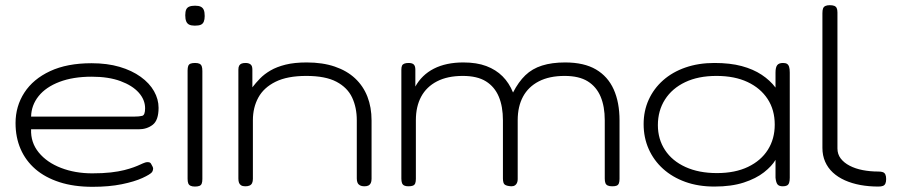

<svg xmlns="http://www.w3.org/2000/svg" viewBox="-20 -709 3470 741"><path d="M337 12Q265 12 209.5 -6Q154 -24 116.5 -56.5Q79 -89 59.5 -134Q40 -179 40 -234Q40 -299 74 -351.5Q108 -404 173.5 -434.5Q239 -465 333 -465Q394 -465 441.5 -451Q489 -437 523 -412.5Q557 -388 574.5 -357Q592 -326 592 -293Q592 -245 569.5 -227.5Q547 -210 515 -210H100Q98 -159 129.5 -120.5Q161 -82 215.5 -61Q270 -40 336 -40Q377 -40 407.5 -43.5Q438 -47 459.5 -52.5Q481 -58 496 -63.5Q511 -69 521.5 -74Q532 -79 541 -82Q547 -84 554 -83Q561 -82 564 -75Q571 -64 571 -58Q571 -52 567 -45Q560 -36 529.5 -22Q499 -8 450 2Q401 12 337 12ZM100 -259H498Q518 -259 529 -262Q540 -265 540 -291Q540 -324 515.5 -351.5Q491 -379 445 -396Q399 -413 334 -413Q262 -413 209.5 -393Q157 -373 129 -338Q101 -303 100 -259Z M732 11Q722 11 715.5 8Q709 5 706.5 -1.5Q704 -8 704 -19V-437Q704 -448 706.5 -454.5Q709 -461 715.5 -463.5Q722 -466 733 -466Q744 -466 750 -463Q756 -460 758.5 -453.5Q761 -447 761 -435V-18Q761 -7 758.5 -0.5Q756 6 749.5 8.5Q743 11 732 11ZM732 -610Q718 -610 710 -614Q702 -618 698.5 -627Q695 -636 695 -650Q695 -664 698.5 -672Q702 -680 710.5 -683.5Q719 -687 733 -687Q747 -687 755 -683Q763 -679 766.5 -670.5Q770 -662 770 -647Q770 -634 766.5 -625.5Q763 -617 755 -613.5Q747 -610 732 -610Z M927 10Q917 10 911 6.5Q905 3 902.5 -3.5Q900 -10 900 -20V-440Q900 -450 903 -455.5Q906 -461 912 -463.5Q918 -466 928 -466Q934 -466 939 -464.5Q944 -463 947.5 -460Q951 -457 952.5 -452Q954 -447 954 -440V-372Q967 -389 983.5 -406Q1000 -423 1024 -437Q1048 -451 1082 -459.5Q1116 -468 1164 -468Q1225 -468 1272 -452Q1319 -436 1350.5 -406.5Q1382 -377 1398 -336Q1414 -295 1414 -244V-19Q1414 -9 1411 -2.5Q1408 4 1402 7Q1396 10 1386 10Q1376 10 1369.5 6.5Q1363 3 1360 -3.5Q1357 -10 1357 -20V-245Q1357 -294 1339 -332.5Q1321 -371 1278.5 -393.5Q1236 -416 1162 -416Q1089 -416 1043.5 -393.5Q998 -371 977 -332.5Q956 -294 956 -245V-19Q956 -9 953 -2.5Q950 4 943.5 7Q937 10 927 10Z M1556 10Q1546 10 1540 7Q1534 4 1531.5 -2.5Q1529 -9 1529 -20V-440Q1529 -450 1531.5 -455.5Q1534 -461 1540.5 -463.5Q1547 -466 1557 -466Q1571 -466 1577 -460Q1583 -454 1583 -440V-375Q1595 -397 1613 -414.5Q1631 -432 1654.5 -444Q1678 -456 1706.5 -462Q1735 -468 1768 -468Q1820 -468 1857 -454Q1894 -440 1919.5 -414.5Q1945 -389 1960 -352Q1981 -393 2007.5 -418.5Q2034 -444 2072 -456Q2110 -468 2161 -468Q2234 -468 2280 -441Q2326 -414 2348.5 -364Q2371 -314 2371 -244V-19Q2371 -8 2368.5 -1.5Q2366 5 2360 7.5Q2354 10 2343 10Q2332 10 2325.5 7Q2319 4 2316.5 -2.5Q2314 -9 2314 -20V-245Q2314 -298 2298 -336Q2282 -374 2248.5 -395Q2215 -416 2159 -416Q2100 -416 2059.5 -395Q2019 -374 1998.5 -336Q1978 -298 1978 -245V-18Q1978 -7 1973.5 0Q1969 7 1961.5 9Q1954 11 1944 9Q1936 8 1930.5 5Q1925 2 1923 -4.5Q1921 -11 1921 -20V-245Q1921 -298 1905 -336Q1889 -374 1855.5 -395Q1822 -416 1766 -416Q1707 -416 1666.5 -395Q1626 -374 1605.5 -336Q1585 -298 1585 -245V-19Q1585 -8 1582.5 -1.5Q1580 5 1573.5 7.5Q1567 10 1556 10Z M3001 10Q2987 10 2981 3Q2975 -4 2973 -23V-92Q2959 -68 2928.5 -44Q2898 -20 2850.5 -4.5Q2803 11 2737 11Q2675 11 2625 -7Q2575 -25 2539 -57.5Q2503 -90 2483.5 -134Q2464 -178 2464 -230Q2464 -281 2483.5 -324Q2503 -367 2539 -399Q2575 -431 2625.5 -448.5Q2676 -466 2737 -466Q2798 -466 2842.5 -454Q2887 -442 2919.5 -420.5Q2952 -399 2973 -371V-429Q2973 -449 2979.5 -457.5Q2986 -466 3002 -466Q3012 -466 3017.5 -462.5Q3023 -459 3025.5 -451Q3028 -443 3028 -429V-23Q3028 -11 3025.5 -3.5Q3023 4 3017 7Q3011 10 3001 10ZM2747 -41Q2817 -41 2867 -65Q2917 -89 2943.5 -131Q2970 -173 2970 -228Q2970 -285 2942.5 -327Q2915 -369 2865 -392.5Q2815 -416 2745 -416Q2675 -416 2624.5 -392Q2574 -368 2546.5 -325Q2519 -282 2519 -226Q2519 -172 2546.5 -130Q2574 -88 2625.5 -64.5Q2677 -41 2747 -41Z M3370 11Q3333 11 3300.5 5Q3268 -1 3241 -13Q3214 -25 3194.5 -43Q3175 -61 3164.5 -85Q3154 -109 3154 -138V-658Q3154 -670 3156.5 -676.5Q3159 -683 3165.5 -686Q3172 -689 3182 -689Q3193 -689 3199.5 -686.5Q3206 -684 3209 -678Q3212 -672 3212 -661V-136Q3212 -114 3224.5 -97.5Q3237 -81 3259 -69.5Q3281 -58 3309.5 -52.5Q3338 -47 3369 -47Q3381 -47 3387.5 -44.5Q3394 -42 3397 -35.5Q3400 -29 3400 -18Q3400 -7 3397 -0.5Q3394 6 3387.5 8.5Q3381 11 3370 11Z"/></svg>

Font: Fredoka SemiExpanded Light
Style: Regular
Weight: 300
Width: 6
Designer: Ben Nathan
Foundry: Milena B. Brandão, Ben Nathan
Version: Version 2.001